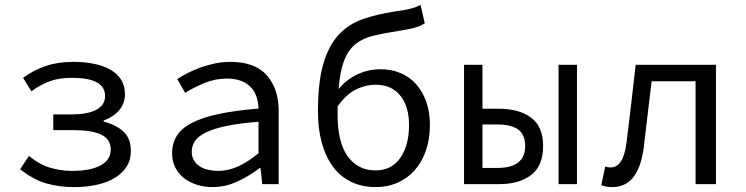

<svg xmlns="http://www.w3.org/2000/svg" viewBox="-20 -750 3040 782"><path d="M280 12Q220 12 167 -3.5Q114 -19 62 -61L98 -115Q140 -80 184 -67Q228 -54 273 -54Q349 -54 390 -76.5Q431 -99 431 -141Q431 -183 392.5 -201.5Q354 -220 281 -220H197V-284H269Q339 -284 373.5 -303.5Q408 -323 408 -359Q408 -433 274 -433Q221 -433 183.5 -419.5Q146 -406 108 -378L74 -433Q116 -464 165.5 -481Q215 -498 279 -498Q325 -498 363.5 -490Q402 -482 430 -466Q458 -450 473.5 -425Q489 -400 489 -367Q489 -331 467.5 -303.5Q446 -276 402 -259V-255Q452 -242 482.5 -214.5Q513 -187 513 -134Q513 -99 496 -72Q479 -45 448.5 -26Q418 -7 375 2.5Q332 12 280 12Z M846 12Q812 12 782 2.5Q752 -7 729.5 -24.5Q707 -42 694 -67.5Q681 -93 681 -126Q681 -167 700.5 -197.5Q720 -228 762.5 -250Q805 -272 872 -286Q939 -300 1033 -308Q1032 -333 1025 -355Q1018 -377 1003 -393.5Q988 -410 963.5 -420Q939 -430 904 -430Q856 -430 812 -411.5Q768 -393 734 -372L702 -428Q720 -440 744.5 -452.5Q769 -465 796.5 -475Q824 -485 855 -491.5Q886 -498 918 -498Q1018 -498 1066.5 -443.5Q1115 -389 1115 -298V0H1048L1041 -66H1038Q997 -34 947.5 -11Q898 12 846 12ZM868 -54Q910 -54 950.5 -72.5Q991 -91 1033 -126V-254Q955 -248 902.5 -237Q850 -226 818.5 -210.5Q787 -195 774 -175.5Q761 -156 761 -132Q761 -111 770 -96.5Q779 -82 793.5 -72.5Q808 -63 827.5 -58.5Q847 -54 868 -54Z M1511 12Q1455 12 1411 -9Q1367 -30 1337 -70Q1307 -110 1291 -167Q1275 -224 1275 -295Q1275 -416 1297 -490.5Q1319 -565 1359.5 -608.5Q1400 -652 1457.5 -672Q1515 -692 1586 -703Q1608 -706 1623 -708.5Q1638 -711 1650 -714Q1662 -717 1671.5 -720.5Q1681 -724 1693 -730L1710 -655Q1690 -642 1663 -635.5Q1636 -629 1603 -624Q1544 -615 1500.5 -604.5Q1457 -594 1427.5 -570Q1398 -546 1381.5 -503Q1365 -460 1359 -387Q1392 -427 1436.5 -447.5Q1481 -468 1529 -468Q1574 -468 1611 -452.5Q1648 -437 1674.5 -407.5Q1701 -378 1716 -336Q1731 -294 1731 -241Q1731 -183 1714.5 -136Q1698 -89 1668.5 -56Q1639 -23 1598.5 -5.5Q1558 12 1511 12ZM1510 -56Q1575 -56 1610.5 -107Q1646 -158 1646 -241Q1646 -316 1610.5 -360.5Q1575 -405 1509 -405Q1471 -405 1431.5 -386.5Q1392 -368 1355 -317V-279Q1355 -229 1364.5 -187.5Q1374 -146 1393.5 -117Q1413 -88 1442 -72Q1471 -56 1510 -56Z M1870 0V-486H1945V-307H2013Q2094 -307 2143 -271Q2192 -235 2192 -155Q2192 -74 2143 -37Q2094 0 2013 0ZM1945 -66H2005Q2119 -66 2119 -155Q2119 -201 2091 -222Q2063 -243 2005 -243H1945ZM2255 0V-486H2330V0Z M2474 12Q2460 12 2450 10Q2440 8 2429 4L2445 -72Q2450 -70 2455 -69Q2460 -68 2467 -68Q2493 -68 2509 -92.5Q2525 -117 2532 -171Q2542 -250 2551 -328.5Q2560 -407 2569 -486H2896V0H2813V-419H2634Q2626 -352 2618 -284.5Q2610 -217 2602 -150Q2581 12 2474 12Z"/></svg>

Font: Source Code Pro
Style: Regular
Weight: 400
Monospace: yes
Designer: Paul D. Hunt, Teo Tuominen
Foundry: Adobe Systems Incorporated
Version: Version 2.030;PS 1.000;hotconv 16.6.51;makeotf.lib2.5.65220